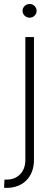

<svg xmlns="http://www.w3.org/2000/svg" viewBox="-34 -730 281 955"><path d="M92 -545.5V66.4C92 127.1 52.2 163.4 -1.1 163.4H-11.7L-13.8 203.5C-8.2 204.5 -4.3 204.5 -0.4 204.5C79.2 204.5 134.9 150.9 134.9 66.4V-545.5ZM113.3 -642C132.5 -642 148.1 -657.3 148.1 -676.1C148.1 -695 132.5 -710.2 113.3 -710.2C94.1 -710.2 78.1 -695 78.1 -676.1C78.1 -657.3 94.1 -642 113.3 -642Z"/></svg>

Font: Karasuma Gothic
Style: Thin
Weight: 200
Designer: Rasmus Andersson / Ryoko Ishizuka
Foundry: rsms
Version: Version 1.00